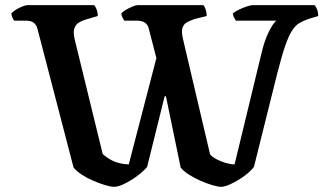

<svg xmlns="http://www.w3.org/2000/svg" viewBox="-20 -724 1265 744"><path d="M424 0Q410 0 388 -6.5Q366 -13 341.5 -23.5Q317 -34 296.5 -47.5Q276 -61 265 -75L125 -613Q121 -628 110.5 -636Q100 -644 80 -644H35Q31 -649 28 -656Q25 -663 24 -672Q29 -678 40.5 -685.5Q52 -693 65.5 -698.5Q79 -704 86 -704H345Q350 -699 354.5 -687Q359 -675 359 -662L315 -649Q300 -645 287 -637.5Q274 -630 268.5 -615Q263 -600 269 -573L378 -127Q391 -115 408 -105.5Q425 -96 444 -91.5Q463 -87 479 -87L586 -499L557 -611Q554 -627 542.5 -635.5Q531 -644 509 -644H462Q458 -649 454.5 -656.5Q451 -664 450 -672Q456 -679 468 -686Q480 -693 493 -698.5Q506 -704 513 -704H768Q773 -699 777 -687Q781 -675 781 -662L733 -650Q719 -645 706 -638.5Q693 -632 687.5 -617.5Q682 -603 689 -573L794 -126Q802 -116 819 -107Q836 -98 855 -92.5Q874 -87 889 -87L996 -529Q1006 -567 1017 -591Q1028 -615 1037 -628Q1046 -641 1052 -644H894Q892 -647 888 -654Q884 -661 882 -672Q890 -679 905.5 -686.5Q921 -694 936.5 -699Q952 -704 958 -704H1199Q1204 -699 1208.5 -688Q1213 -677 1213 -662L1177 -651Q1156 -644 1140.5 -635Q1125 -626 1111.5 -605Q1098 -584 1084.5 -544.5Q1071 -505 1054 -438L964 -77Q955 -65 939.5 -52Q924 -39 906 -28Q888 -17 870 -9Q852 -1 838 0Q825 0 803 -6.5Q781 -13 757 -23.5Q733 -34 712 -47.5Q691 -61 680 -75L623 -351H618L550 -77Q541 -66 525.5 -53Q510 -40 492 -28.5Q474 -17 456 -9Q438 -1 424 0Z"/></svg>

Font: Texturina Medium 12pt SemiBold
Style: Regular
Weight: 600
Version: Version 1.002